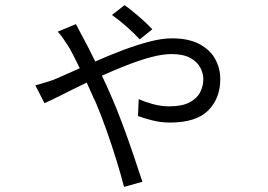

<svg xmlns="http://www.w3.org/2000/svg" viewBox="-20 -650 1040 746"><path d="M522.9 -497.1Q502 -520 472.4 -546.1Q442.9 -572.3 415 -591.8L463.9 -629.9Q477.5 -620.6 497.6 -604.2Q517.6 -587.9 537.8 -569.6Q558.1 -551.3 571.8 -536.1ZM274.9 -556.2Q280.8 -544.9 287.4 -532.7Q293.9 -520.5 298.8 -511.2Q308.6 -493.2 322.3 -466.8Q335.9 -440.4 350.1 -411.1Q400.9 -433.6 454.8 -454.1Q508.8 -474.6 558.6 -487.8Q608.4 -501 647.9 -501Q712.9 -501 754.6 -478.8Q796.4 -456.5 816.2 -420.4Q835.9 -384.3 835.9 -342.8Q835.9 -268.1 789.1 -220.9Q742.2 -173.8 640.1 -173.8Q605.5 -173.8 571.5 -182.4Q537.6 -190.9 516.1 -199.2L519 -265.1Q541.5 -254.4 573.5 -245.6Q605.5 -236.8 637.2 -236.8Q687.5 -236.8 716.6 -252.2Q745.6 -267.6 757.8 -291.7Q770 -315.9 770 -342.8Q770 -364.3 758.5 -386.7Q747.1 -409.2 720 -424.6Q692.9 -439.9 646 -439.9Q611.8 -439.9 567.6 -428.2Q523.4 -416.5 474.1 -397.2Q424.8 -377.9 376 -356Q385.7 -335.9 394.5 -316.4Q403.3 -296.9 411.1 -278.8Q433.6 -228 456.3 -166.7Q479 -105.5 499 -46.4Q519 12.7 533.2 56.2L461.9 76.2Q449.7 28.8 432.4 -27.6Q415 -84 394.5 -142.1Q374 -200.2 352.1 -252Q342.8 -270.5 334.5 -290Q326.2 -309.6 316.9 -329.1Q265.1 -304.2 221.9 -282.2Q178.7 -260.3 152.8 -249L117.2 -318.8Q138.2 -323.7 156 -329.6Q173.8 -335.4 185.1 -338.9Q206.1 -347.2 232.7 -359.4Q259.3 -371.6 290 -384.8Q276.4 -412.6 264.6 -435.8Q252.9 -459 243.2 -474.1Q236.3 -484.4 225.3 -500.5Q214.4 -516.6 204.1 -526.9Z"/></svg>

Font: Shanggu Mono N
Style: Regular
Weight: 350
Designer: GuiWonder
Version: Version 1.021